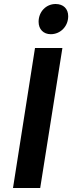

<svg xmlns="http://www.w3.org/2000/svg" viewBox="-20 -940 361 960"><path d="M234 -769C282 -769 321 -808 321 -859C321 -896 297 -920 258 -920C211 -920 173 -882 173 -831C173 -794 197 -769 234 -769ZM45 0H181L292 -700H155Z"/></svg>

Font: Arthouse Owned
Style: Bold Italic
Weight: 700
Italic angle: -10°
Designer: Jeremy Tribby
Foundry: Tribby Type
Version: Version 1.000;PS 001.000;hotconv 1.0.88;makeotf.lib2.5.64775